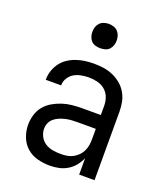

<svg xmlns="http://www.w3.org/2000/svg" viewBox="-137 -826 798 927"><g transform="rotate(20 262.5 -362.5)"><path d="M227 8Q196 8 164.5 0Q133 -8 109 -29Q85 -50 73.5 -80.5Q62 -111 62 -142Q62 -168 69.5 -193.5Q77 -219 93.5 -239Q110 -259 132.5 -272Q155 -285 179.5 -293Q204 -301 230 -303.5Q256 -306 282 -306H376V-353Q376 -375 368.5 -396Q361 -417 344 -431.5Q327 -446 305 -451.5Q283 -457 261 -457Q242 -457 222.5 -453.5Q203 -450 186 -440.5Q169 -431 158 -413.5Q147 -396 147 -376V-375H68V-378Q68 -401 75.5 -423Q83 -445 97 -463.5Q111 -482 130 -494.5Q149 -507 171 -514.5Q193 -522 215.5 -525Q238 -528 261 -528Q286 -528 310.5 -524.5Q335 -521 358 -511Q381 -501 400.5 -485Q420 -469 432.5 -447.5Q445 -426 450 -402Q455 -378 455 -353V0H376V-84Q367 -63 352 -44.5Q337 -26 317 -14Q297 -2 274 3Q251 8 227 8ZM258 -63Q274 -63 290 -65.5Q306 -68 320 -75.5Q334 -83 345.5 -94.5Q357 -106 364 -120.5Q371 -135 373.5 -150.5Q376 -166 376 -182V-235H282Q266 -235 251 -234Q236 -233 221 -229.5Q206 -226 191.5 -220Q177 -214 165 -204Q153 -194 147 -180Q141 -166 141 -150Q141 -130 151 -111Q161 -92 178.5 -81Q196 -70 216.5 -66.5Q237 -63 258 -63ZM262 -608Q250 -608 237.5 -611.5Q225 -615 216.5 -624Q208 -633 204 -645Q200 -657 200 -670Q200 -683 204 -695Q208 -707 216.5 -716Q225 -725 237.5 -729Q250 -733 263 -733Q275 -733 287.5 -729Q300 -725 308.5 -716Q317 -707 321 -695Q325 -683 325 -670Q325 -657 321 -645Q317 -633 308.5 -624Q300 -615 287.5 -611.5Q275 -608 262 -608Z"/></g></svg>

Font: Iosevka Pride
Style: Regular
Weight: 400
Monospace: yes
Designer: Belleve Invis
Foundry: Belleve Invis
Version: Version 30.3.1; ttfautohint (v1.8.4)